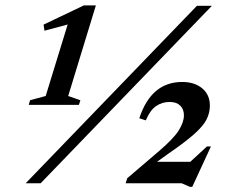

<svg xmlns="http://www.w3.org/2000/svg" viewBox="-20 -692 868 725"><path d="M77 0 723.5 -670H780L133.5 0ZM776.5 -139 706 13.5H697L666 0H454.5L460.5 -19L581 -122Q636 -169 655.2 -200Q674.5 -231 674.5 -256.5Q674.5 -279.5 660.5 -293.2Q646.5 -307 621 -307Q591.5 -307 569 -291.2Q546.5 -275.5 530.5 -237.5L506 -245.5Q551 -382.5 668 -382.5Q715 -382.5 743.8 -358.2Q772.5 -334 772.5 -293.5Q772.5 -266.5 760.5 -242Q748.5 -217.5 715 -187.2Q681.5 -157 617.5 -113L573 -81H698.5L761.5 -139ZM152.5 -329.5 235.5 -599.5 148 -576 144.5 -599 296.5 -671.5H342L237.5 -329.5L283.5 -313.5L278 -296H88.5L93.5 -313.5Z"/></svg>

Font: Newsreader 16pt SemiBold
Style: Italic
Weight: 600
Italic angle: -17°
Designer: Hugues Gentile
Foundry: Production Type
Version: Version 1.003; ttfautohint (v1.8.3)